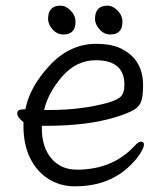

<svg xmlns="http://www.w3.org/2000/svg" viewBox="-20 -641 584 679"><path d="M245 18Q194 18 152.5 -7.5Q111 -33 87 -81Q63 -129 63 -195V-209Q41 -226 41 -240Q41 -254 60 -254L70 -255Q85 -334 156 -410Q227 -486 320 -486Q382 -486 418 -464Q486 -425 486 -340Q486 -306 480.5 -286Q475 -266 455 -253.5Q435 -241 390 -227Q290 -196 141 -196H128V-186Q128 -121 161.5 -81Q195 -41 252 -41Q378 -41 456 -125Q469 -140 479 -140Q489 -140 489 -129.5Q489 -119 474.5 -96Q460 -73 430 -46Q357 18 245 18ZM136 -252H156Q268 -252 363 -278Q399 -289 409.5 -302Q420 -315 420 -341Q420 -428 319 -428Q250 -428 200 -370.5Q150 -313 136 -252ZM204 -519Q182 -519 166 -537Q150 -555 150 -574Q150 -621 194 -621Q213 -621 230 -603.5Q247 -586 247 -564Q247 -519 204 -519ZM370 -519Q348 -519 332 -537Q316 -555 316 -574Q316 -621 360 -621Q379 -621 396 -603.5Q413 -586 413 -564Q413 -519 370 -519Z"/></svg>

Font: LXGW WenKai TC
Style: Regular
Weight: 400
Designer: LXGW / Fontworks Inc.
Foundry: LXGW / Fontworks Inc.
Version: Version 1.330